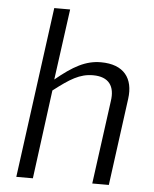

<svg xmlns="http://www.w3.org/2000/svg" viewBox="-53 -787 667 831"><g transform="rotate(5 280.5 -371.0)"><path d="M49 0H121L172 -386C242 -440 284 -467 342 -467C411 -467 438 -427 428 -362L379 0H451L502 -379C514 -468 471 -526 371 -526C305 -526 251 -496 176 -434L218 -742H149Z"/></g></svg>

Font: United Sans Light
Style: Italic
Weight: 300
Italic angle: -8°
Designer: Pablo Impallari, Rodrigo Fuenzalida (Modified by Dan O. Williams)
Version: Version 1.000;PS 001.000;hotconv 1.0.88;makeotf.lib2.5.64775